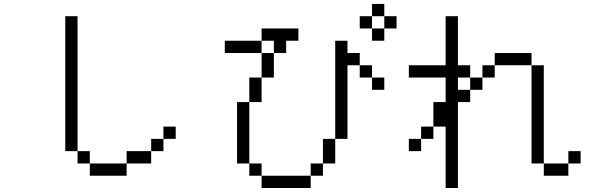

<svg xmlns="http://www.w3.org/2000/svg" viewBox="-20 -895 3040 978"><path d="M875 -187.5V-250H812.5V-187.5H750V-125H625V-62.5H437.5V0H625V-62.5H750V-125H812.5V-187.5ZM437.5 -62.5V-125H375V-62.5ZM375 -125V-812.5H312.5V-125Z M1937.5 -437.5V-500H1875V-437.5ZM1500 -687.5V-750H1312.5V-687.5H1125V-625H1312.5Q1312.5 -625 1312.5 -500H1250Q1250 -500 1250 -375H1187.5V-62.5H1250V0H1312.5V62.5H1562.5V0H1312.5V-62.5H1250V-375H1312.5Q1312.5 -375 1312.5 -500H1375Q1375 -500 1375 -625H1312.5V-687.5H1375V-625H1437.5V-687.5ZM2000 -750V-812.5H1937.5V-750H1875V-687.5H1937.5V-750ZM1562.5 0H1625V-62.5H1562.5ZM1625 -62.5H1687.5Q1687.5 -62.5 1687.5 -187.5H1625Q1625 -187.5 1625 -62.5ZM1687.5 -187.5H1750Q1750 -187.5 1750 -562.5H1812.5V-500H1875V-562.5H1812.5V-625H1750V-687.5H1687.5Q1687.5 -687.5 1687.5 -187.5ZM1875 -750V-812.5H1812.5V-750ZM1875 -812.5H1937.5V-875H1875Z M2937.5 -62.5V-125H2875V-62.5H2750V0H2875V-62.5ZM2250 -250V62.5H2312.5V-375H2375V-437.5H2312.5V-500H2375V-437.5H2437.5V-500H2375V-562.5H2312.5Q2312.5 -562.5 2312.5 -812.5H2250Q2250 -812.5 2250 -562.5H2062.5V-500H2250Q2250 -500 2250 -375H2187.5Q2187.5 -375 2187.5 -250H2125V-187.5H2062.5V-125H2125V-187.5H2187.5V-250ZM2750 -62.5Q2750 -62.5 2750 -562.5H2687.5Q2687.5 -562.5 2687.5 -62.5ZM2437.5 -500H2500V-562.5H2437.5ZM2500 -562.5H2687.5V-625H2500Z"/></svg>

Font: UnifontExMono
Style: Regular
Weight: 500
Version: Version 15.0.06